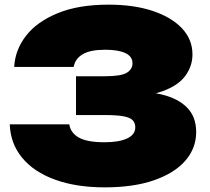

<svg xmlns="http://www.w3.org/2000/svg" viewBox="-20 -788 902 826"><path d="M41 -500Q45 -573 91.5 -633.5Q138 -694 227.5 -731Q317 -768 447 -768Q556 -768 637 -741Q718 -714 763 -666Q808 -618 808 -554Q808 -504 777.5 -462Q747 -420 679 -395.5Q611 -371 499 -372V-394Q601 -399 673.5 -382Q746 -365 785 -325Q824 -285 824 -220Q824 -151 778 -97.5Q732 -44 644 -13Q556 18 430 18Q308 18 217 -15Q126 -48 75.5 -109Q25 -170 22 -253H278Q284 -216 319.5 -196Q355 -176 430 -176Q492 -176 527 -192.5Q562 -209 562 -240Q562 -258 551.5 -270Q541 -282 512.5 -287.5Q484 -293 431 -293H307V-460H431Q501 -460 525.5 -475Q550 -490 550 -516Q550 -545 519.5 -559.5Q489 -574 433 -574Q368 -574 335.5 -554.5Q303 -535 297 -500Z"/></svg>

Font: Unbounded Black
Style: Regular
Weight: 900
Designer: Luke Prowse, Jean-Baptiste Morizot, Fátima Lázaro, Florian Runge
Foundry: NaN
Version: Version 1.701;gftools[0.9.28.dev5+ged2979d]